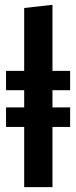

<svg xmlns="http://www.w3.org/2000/svg" viewBox="-20 -774 315 794"><path d="M197 -401V-330H270V-249H197V0H80V-249H5V-330H80V-401H5V-481H80V-741L197 -754V-481H270V-401Z"/></svg>

Font: Fira Sans Compressed SemiBold
Style: Regular
Weight: 600
Width: 1
Designer: bBox Type GmbH & Carrois Corporate GbR & Edenspiekermann AG
Foundry: bBox Type GmbH & Carrois Corporate GbR & Edenspiekermann AG
Version: Version 4.301